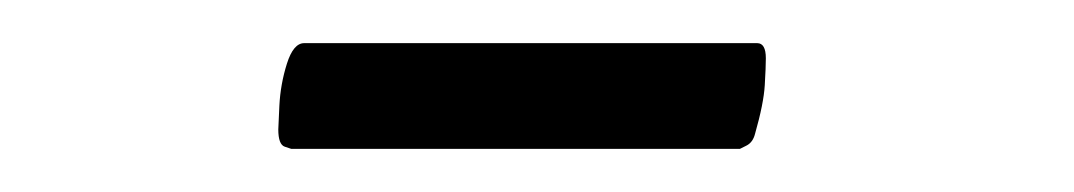

<svg xmlns="http://www.w3.org/2000/svg" viewBox="-20 -603 498 89"><path d="M109 -543Q109 -544 109.5 -554Q110 -564 113 -573.5Q116 -583 121 -583H331Q335 -583 335 -576Q335 -572 334.5 -563.5Q334 -555 330 -541Q329 -537 326 -535.5Q323 -534 323 -534H115Q115 -534 112 -535Q109 -536 109 -543Z"/></svg>

Font: Amiri
Style: Bold
Weight: 700
Designer: Khaled Hosny
Version: Version 0.113